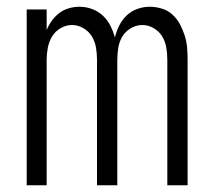

<svg xmlns="http://www.w3.org/2000/svg" viewBox="-20 -548 634 568"><path d="M59 0V-520H118V-459Q124 -474 133.5 -487Q143 -500 155.5 -509.5Q168 -519 183.5 -523.5Q199 -528 215 -528Q234 -528 252 -521.5Q270 -515 284 -502Q298 -489 306.5 -472Q315 -455 320 -437Q324 -455 332.5 -472Q341 -489 354.5 -502Q368 -515 386 -521.5Q404 -528 423 -528Q441 -528 459 -522.5Q477 -517 490.5 -504.5Q504 -492 512.5 -476Q521 -460 526.5 -442.5Q532 -425 533.5 -407Q535 -389 535 -371V0H475V-371Q475 -389 472 -407Q469 -425 460 -440Q451 -455 435 -464.5Q419 -474 401 -474Q383 -474 367 -464.5Q351 -455 342 -440Q333 -425 330 -407Q327 -389 327 -371V0H267V-371Q267 -389 264 -407Q261 -425 252 -440Q243 -455 227 -464.5Q211 -474 193 -474Q175 -474 159 -464.5Q143 -455 134 -440Q125 -425 121.5 -407Q118 -389 118 -371V0Z"/></svg>

Font: Iosevka QP Light
Style: Regular
Weight: 300
Designer: Belleve Invis
Foundry: Belleve Invis
Version: Version 20.0.0; ttfautohint (v1.8.4)